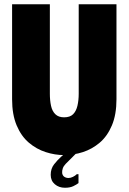

<svg xmlns="http://www.w3.org/2000/svg" viewBox="-20 -720 606 905"><path d="M350 143V101H342Q335 108 324 113.5Q313 119 303 119Q292 119 283.5 113.5Q275 108 273 96Q272 85 276 73.5Q280 62 290 52L342 0H290L269 18Q251 34 235 54.5Q219 75 219 104Q219 132 238.5 148.5Q258 165 286 165Q310 165 325.5 157.5Q341 150 350 143ZM529 -252V-700H351V-278Q351 -247 345 -221.5Q339 -196 324.5 -181.5Q310 -167 282 -167Q256 -167 241 -181.5Q226 -196 220.5 -221.5Q215 -247 215 -278V-700H37V-252Q37 -180 58.5 -129Q80 -78 116 -47.5Q152 -17 195.5 -3Q239 11 282 11Q327 11 370.5 -3Q414 -17 450 -47.5Q486 -78 507.5 -129Q529 -180 529 -252Z"/></svg>

Font: Phudu ExtraBold
Style: Regular
Weight: 800
Version: Version 1.005;gftools[0.9.23]